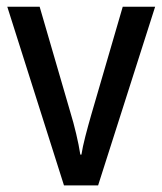

<svg xmlns="http://www.w3.org/2000/svg" viewBox="-20 -559 490 579"><path d="M172.9 0 2 -538.6H99.6L192.4 -219.7Q201.7 -189.5 209.7 -155.5Q217.8 -121.6 222.2 -92.8H225.6Q229 -115.2 237.3 -147.5Q245.6 -179.7 254.9 -211.9L350.1 -538.6H447.8L275.9 0Z"/></svg>

Font: Open Sans SemiCondensed Medium
Style: Regular
Weight: 500
Width: 4
Designer: Monotype Design Team
Foundry: Monotype Imaging Inc.
Version: Version 3.000